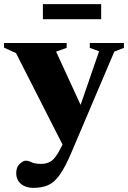

<svg xmlns="http://www.w3.org/2000/svg" viewBox="-30 -644 620 929"><path d="M130.5 265Q94.5 265 71.5 245.8Q48.5 226.5 48.5 193Q48.5 165 65.2 149.2Q82 133.5 94.5 133.5Q107 133.5 123 141.2Q139 149 169.5 149Q198.5 149 219.2 134.5Q240 120 264.5 71.5L272.5 55.5L47.5 -387L-10.5 -413.5V-436H292.5V-412.5L241.5 -394L360 -136.5L449.5 -396L404.5 -412.5V-436H569.5V-412.5L523 -394L315.5 94Q285 166 258.5 202.8Q232 239.5 202.2 252.2Q172.5 265 130.5 265ZM177.5 -551V-624H459.5V-551Z"/></svg>

Font: Newsreader 16pt ExtraBold
Style: Regular
Weight: 800
Designer: Hugues Gentile
Foundry: Production Type
Version: Version 1.003; ttfautohint (v1.8.3)